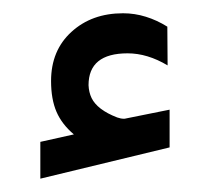

<svg xmlns="http://www.w3.org/2000/svg" viewBox="-20 -1163 309 288"><path d="M90.8 -961.4Q72.8 -976.6 64.7 -995.4Q56.6 -1014.2 56.6 -1041.5Q56.6 -1087.4 87.2 -1115.2Q117.7 -1143.1 164.6 -1143.1Q182.1 -1143.1 198.7 -1137.9Q215.3 -1132.8 231 -1123L231.4 -1064.9Q201.2 -1083 171.4 -1083Q112.8 -1083 112.8 -1035.2Q113.3 -1024.4 117.4 -1015.9Q121.6 -1007.3 131.1 -1000Q140.6 -992.7 155.8 -986.8Q158.7 -985.8 160.9 -985.4Q163.1 -984.9 165.5 -984.9Q166 -984.9 166.7 -984.9Q167.5 -984.9 168 -985.1Q168.5 -985.4 169.4 -985.4Q181.6 -987.8 204.1 -992.4Q226.6 -997.1 234.4 -998.5V-941.9L40.5 -895V-950.2Z"/></svg>

Font: Shabnam FD-WOL
Style: FD-WOL
Weight: 400
Foundry: DejaVu fonts team - Redesigned by Saber Rastikerdar - Based on Vazir font
Version: Version 5.0.1